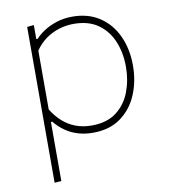

<svg xmlns="http://www.w3.org/2000/svg" viewBox="-79 -572 740 835"><g transform="rotate(-10 290.5 -155.0)"><path d="M95 194Q95 137.5 95 84.5Q95 31.5 95 -29V-271Q95 -324.5 95 -381.5Q95 -438.5 95 -494L125 -497V-435H131Q145.5 -451.5 170 -467.5Q194.5 -483.5 226.5 -493.8Q258.5 -504 296 -504Q365.5 -504 415.5 -471Q465.5 -438 492.2 -380.2Q519 -322.5 519 -249Q519 -179.5 494.2 -120.8Q469.5 -62 420.2 -26.5Q371 9 298 9Q262.5 9 232.2 0Q202 -9 176.8 -26.5Q151.5 -44 131 -69H125V-29Q125 31.5 125 83.5Q125 135.5 125 192ZM298 -23Q365 -23 407 -55Q449 -87 468.5 -138.5Q488 -190 488 -249Q488 -310.5 467.2 -361Q446.5 -411.5 404 -441.8Q361.5 -472 296 -472Q262.5 -472 231 -462.2Q199.5 -452.5 172.2 -433Q145 -413.5 125 -384V-124Q145 -92 170.2 -69.5Q195.5 -47 227.2 -35Q259 -23 298 -23Z"/></g></svg>

Font: Commissioner Thin
Style: Regular
Weight: 100
Designer: Kostas Bartsokas
Foundry: Kostas Bartsokas
Version: Version 1.001;gftools[0.9.23]